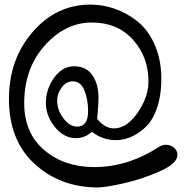

<svg xmlns="http://www.w3.org/2000/svg" viewBox="-20 -781 823 848"><path d="M306.6 -488.3Q361.3 -488.3 388.2 -448.7Q415 -409.2 415 -349.6Q415 -326.2 412.1 -291L409.2 -255.9Q443.4 -213.9 483.4 -213.9Q540 -213.9 587.9 -283.2Q635.7 -352.5 635.7 -420.9Q635.7 -529.3 567.4 -605.5Q499 -681.6 385.7 -681.6Q268.6 -681.6 177.7 -580.1Q86.9 -478.5 86.9 -325.2Q86.9 -193.4 175.3 -118.2Q263.7 -43 396.5 -43Q545.9 -43 684.6 -133.8Q698.2 -141.6 712.9 -141.6Q733.4 -141.6 748.5 -128.9Q763.7 -116.2 763.7 -96.7Q763.7 -58.6 683.6 -23.4Q603.5 11.7 523.4 29.3Q443.4 46.9 413.1 46.9Q246.1 46.9 132.8 -57.1Q19.5 -161.1 19.5 -343.8Q19.5 -518.6 124 -639.6Q228.5 -760.7 379.9 -760.7Q434.6 -760.7 487.3 -742.2Q540 -723.6 585.9 -687.5Q631.8 -651.4 660.6 -589.4Q689.5 -527.3 692.4 -448.2Q694.3 -370.1 675.8 -311.5Q657.2 -252.9 625.5 -222.2Q593.8 -191.4 560.1 -176.8Q526.4 -162.1 492.2 -162.1Q432.6 -162.1 385.7 -199.2Q355.5 -170.9 316.4 -170.9Q261.7 -170.9 222.2 -220.2Q182.6 -269.5 182.6 -326.2Q182.6 -387.7 219.2 -438Q255.9 -488.3 306.6 -488.3ZM320.3 -221.7Q369.1 -221.7 369.1 -290Q369.1 -340.8 353 -381.3Q336.9 -421.9 300.8 -421.9Q272.5 -421.9 252.4 -394.5Q232.4 -367.2 232.4 -336.9Q232.4 -294.9 260.3 -258.3Q288.1 -221.7 320.3 -221.7Z"/></svg>

Font: Neucha
Style: Regular
Weight: 400
Designer: Jovanny Lemonad
Foundry: Jovanny Lemonad
Version: Version 001.001